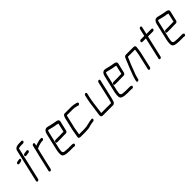

<svg xmlns="http://www.w3.org/2000/svg" viewBox="285 -1971 3312 3312"><g transform="rotate(-45 1941.0 -315.0)"><path d="M182 -424C188 -424 196 -425 204 -427C225 -433 252 -435 253 -461C254 -493 214 -477 188 -473H182C169 -472 155 -459 153 -445C151 -428 165 -422 182 -424ZM452 -470C455 -483 445 -495 432 -495H425C408 -495 382 -489 366 -487C331 -480 330 -434 363 -437L373 -439C382 -441 403 -445 413 -445H420C434 -445 449 -456 452 -470ZM222 -9 361 -611C362 -617 367 -618 372 -619C388 -623 407 -626 426 -626H473C486 -626 500 -638 503 -651C506 -664 497 -676 484 -676H437C382 -676 324 -666 311 -611L172 -9C169 4 178 16 191 16C204 16 219 4 222 -9Z M565 -476 541 -374C536 -351 527 -319 521 -294L448 21C445 34 454 46 468 46C482 46 495 34 498 21L571 -295C577 -319 586 -353 591 -374L594 -384C598 -384 602 -385 605 -387C627 -397 656 -408 682 -413C693 -416 706 -420 717 -420C722 -421 727 -421 733 -421H743C756 -421 771 -433 774 -446C777 -459 768 -471 755 -471H745C738 -471 732 -471 727 -470C720 -470 712 -469 704 -467C671 -461 636 -449 606 -437L615 -476C618 -489 611 -501 597 -501C583 -501 568 -489 565 -476Z M854 -142 925 -449C927 -457 934 -474 937 -481C938 -482 940 -482 942 -482C946 -482 950 -482 953 -481L972 -476C987 -473 1006 -468 1020 -464C1047 -459 1071 -451 1098 -448L1115 -446C1124 -445 1137 -440 1145 -438C1146 -438 1146 -438 1146 -437L1109 -276H1070C1058 -276 1021 -274 1007 -274H913C900 -274 885 -262 882 -248C879 -234 889 -224 902 -224H996C1011 -224 1045 -226 1058 -226H1112C1129 -224 1150 -239 1154 -257L1197 -440C1204 -479 1169 -491 1133 -495L1117 -498C1095 -500 1084 -504 1064 -509L1040 -513C1026 -516 1009 -523 993 -525C979 -529 970 -532 954 -532C909 -532 885 -494 875 -449L804 -142C801 -130 799 -119 798 -109C790 -55 787 -5 823 13C847 25 879 32 918 32C929 32 936 34 948 34H1040C1044 34 1047 35 1050 36C1067 40 1084 37 1092 20C1105 -8 1076 -16 1052 -16H949C942 -17 936 -18 929 -18C924 -18 919 -18 912 -19C891 -21 858 -21 851 -36C846 -43 840 -58 843 -71C845 -93 848 -116 854 -142Z M1289 -398 1240 -187C1231 -147 1229 -114 1221 -78C1218 -66 1217 -53 1214 -41C1208 -15 1229 -4 1256 -4H1382C1427 -4 1471 -10 1507 -23C1528 -29 1557 -34 1579 -37L1591 -39L1599 -40C1631 -46 1636 -95 1603 -89C1571 -85 1533 -81 1502 -70C1470 -61 1433 -54 1393 -54H1266L1268 -62C1268 -67 1270 -72 1271 -77C1280 -115 1280 -145 1290 -187L1339 -398C1341 -407 1343 -418 1347 -429C1348 -433 1348 -435 1349 -435H1491C1497 -435 1502 -435 1507 -434C1526 -434 1541 -432 1558 -428C1570 -426 1570 -425 1580 -423C1587 -422 1592 -420 1597 -418L1606 -414C1613 -412 1618 -413 1625 -416C1647 -426 1652 -455 1633 -461L1624 -465C1618 -468 1611 -470 1603 -471C1578 -477 1551 -484 1521 -484C1516 -485 1511 -485 1504 -485H1348C1310 -485 1299 -440 1289 -398Z M1815 -454 1799 -386C1792 -354 1786 -319 1781 -287C1779 -270 1776 -234 1772 -216L1768 -186L1763 -156C1757 -121 1757 -92 1749 -56C1741 -21 1752 6 1786 6H2037C2060 6 2082 -14 2088 -39C2089 -42 2090 -48 2093 -55L2101 -83C2105 -94 2107 -105 2110 -117L2187 -452C2190 -465 2181 -477 2168 -477C2155 -477 2140 -465 2137 -452L2060 -117C2054 -90 2045 -68 2039 -44H1797C1797 -47 1798 -51 1799 -56C1806 -85 1806 -108 1810 -134C1821 -216 1829 -300 1849 -386L1865 -454C1868 -467 1859 -479 1846 -479C1833 -479 1818 -467 1815 -454Z M2266 -142 2337 -449C2339 -457 2346 -474 2349 -481C2350 -482 2352 -482 2354 -482C2358 -482 2362 -482 2365 -481L2384 -476C2399 -473 2418 -468 2432 -464C2459 -459 2483 -451 2510 -448L2527 -446C2536 -445 2549 -440 2557 -438C2558 -438 2558 -438 2558 -437L2521 -276H2482C2470 -276 2433 -274 2419 -274H2325C2312 -274 2297 -262 2294 -248C2291 -234 2301 -224 2314 -224H2408C2423 -224 2457 -226 2470 -226H2524C2541 -224 2562 -239 2566 -257L2609 -440C2616 -479 2581 -491 2545 -495L2529 -498C2507 -500 2496 -504 2476 -509L2452 -513C2438 -516 2421 -523 2405 -525C2391 -529 2382 -532 2366 -532C2321 -532 2297 -494 2287 -449L2216 -142C2213 -130 2211 -119 2210 -109C2202 -55 2199 -5 2235 13C2259 25 2291 32 2330 32C2341 32 2348 34 2360 34H2452C2456 34 2459 35 2462 36C2479 40 2496 37 2504 20C2517 -8 2488 -16 2464 -16H2361C2354 -17 2348 -18 2341 -18C2336 -18 2331 -18 2324 -19C2303 -21 2270 -21 2263 -36C2258 -43 2252 -58 2255 -71C2257 -93 2260 -116 2266 -142Z M2661 -7 2667 -34C2668 -39 2670 -48 2674 -59C2677 -70 2679 -79 2682 -88C2705 -151 2732 -216 2755 -279C2762 -296 2769 -308 2775 -323C2778 -335 2786 -349 2789 -359C2794 -374 2803 -389 2809 -405H2982C2982 -404 2981 -402 2982 -401C2977 -365 2974 -331 2965 -292L2900 -8C2897 5 2905 17 2919 17C2933 17 2947 5 2950 -8L3015 -292C3024 -330 3027 -370 3032 -405C3038 -441 3027 -455 2991 -455H2814C2787 -457 2768 -438 2760 -411C2759 -408 2757 -404 2755 -399C2751 -389 2751 -390 2747 -382C2739 -364 2733 -348 2726 -328C2721 -313 2714 -303 2708 -286C2700 -268 2692 -246 2684 -226C2662 -164 2633 -102 2617 -34L2611 -7C2608 6 2617 18 2630 18C2643 18 2658 6 2661 -7Z M3294 -594 3263 -458C3258 -459 3254 -459 3250 -459H3178C3165 -459 3150 -448 3147 -434C3144 -420 3153 -409 3166 -409H3238C3242 -409 3246 -409 3251 -408L3159 -8C3156 5 3165 17 3178 17C3191 17 3206 5 3209 -8L3301 -406C3304 -407 3306 -407 3309 -407H3425C3438 -407 3453 -418 3456 -432C3459 -446 3450 -457 3437 -457H3321C3318 -457 3315 -457 3312 -456L3344 -594C3347 -607 3338 -619 3325 -619C3312 -619 3297 -607 3294 -594Z M3538 -142 3609 -449C3611 -457 3618 -474 3621 -481C3622 -482 3624 -482 3626 -482C3630 -482 3634 -482 3637 -481L3656 -476C3671 -473 3690 -468 3704 -464C3731 -459 3755 -451 3782 -448L3799 -446C3808 -445 3821 -440 3829 -438C3830 -438 3830 -438 3830 -437L3793 -276H3754C3742 -276 3705 -274 3691 -274H3597C3584 -274 3569 -262 3566 -248C3563 -234 3573 -224 3586 -224H3680C3695 -224 3729 -226 3742 -226H3796C3813 -224 3834 -239 3838 -257L3881 -440C3888 -479 3853 -491 3817 -495L3801 -498C3779 -500 3768 -504 3748 -509L3724 -513C3710 -516 3693 -523 3677 -525C3663 -529 3654 -532 3638 -532C3593 -532 3569 -494 3559 -449L3488 -142C3485 -130 3483 -119 3482 -109C3474 -55 3471 -5 3507 13C3531 25 3563 32 3602 32C3613 32 3620 34 3632 34H3724C3728 34 3731 35 3734 36C3751 40 3768 37 3776 20C3789 -8 3760 -16 3736 -16H3633C3626 -17 3620 -18 3613 -18C3608 -18 3603 -18 3596 -19C3575 -21 3542 -21 3535 -36C3530 -43 3524 -58 3527 -71C3529 -93 3532 -116 3538 -142Z"/></g></svg>

Font: Electronic
Style: BookIt
Weight: 400
Version: Version 1.011